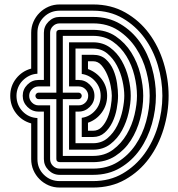

<svg xmlns="http://www.w3.org/2000/svg" viewBox="-20 -714 801 862"><path d="M248 128Q221 128 198 118Q175 108 157.5 90.5Q140 73 130 50Q120 27 120 0V-160Q79 -171 52.5 -205Q26 -239 26 -284Q26 -328 52.5 -361.5Q79 -395 120 -406V-567Q120 -593 130 -616Q140 -639 157.5 -656.5Q175 -674 198 -684Q221 -694 248 -694H398Q479 -694 542.5 -658Q606 -622 649 -564Q692 -506 714.5 -432.5Q737 -359 737 -284Q737 -209 714.5 -135Q692 -61 649 -2.5Q606 56 542.5 92Q479 128 398 128ZM375 -404Q413 -390 437 -358Q461 -326 461 -284Q461 -242 437 -209Q413 -176 375 -163V-127H398Q421 -127 437 -144Q453 -161 463 -185.5Q473 -210 477.5 -237Q482 -264 482 -284Q482 -301 477 -327.5Q472 -354 461.5 -378.5Q451 -403 435.5 -421Q420 -439 398 -439H375ZM248 -666Q206 -666 177 -637.5Q148 -609 148 -567V-383Q128 -382 111 -373.5Q94 -365 81 -351.5Q68 -338 61 -320.5Q54 -303 54 -284Q54 -243 81 -214.5Q108 -186 148 -184V0Q148 42 177 70.5Q206 99 248 99H398Q473 99 531 65Q589 31 628.5 -23.5Q668 -78 688.5 -146.5Q709 -215 709 -284Q709 -353 688.5 -421.5Q668 -490 628.5 -544Q589 -598 531 -632Q473 -666 398 -666ZM398 -468Q433 -468 455 -448Q477 -428 489 -399.5Q501 -371 505.5 -339.5Q510 -308 510 -284Q510 -258 504 -225.5Q498 -193 484.5 -165Q471 -137 449.5 -118Q428 -99 398 -99H347V-185Q383 -190 407.5 -218Q432 -246 432 -284Q432 -321 407.5 -349Q383 -377 347 -382V-468ZM153 -213Q124 -213 103 -234Q82 -255 82 -284Q82 -313 103 -334Q124 -355 153 -355H177V-567Q177 -596 198 -617Q219 -638 248 -638H398Q467 -638 520 -606.5Q573 -575 608.5 -524.5Q644 -474 662 -410.5Q680 -347 680 -284Q680 -221 662 -157.5Q644 -94 608.5 -43Q573 8 520 39.5Q467 71 398 71H248Q219 71 198 50Q177 29 177 0V-213ZM319 -355H333Q362 -355 383 -334Q404 -313 404 -284Q404 -255 383 -234Q362 -213 333 -213H319V-71H398Q436 -71 463 -94Q490 -117 506.5 -150.5Q523 -184 530.5 -220.5Q538 -257 538 -284Q538 -314 530 -350.5Q522 -387 505 -419.5Q488 -452 461.5 -474Q435 -496 398 -496H319ZM205 -241V0Q205 18 217.5 30.5Q230 43 248 43H398Q461 43 508.5 13.5Q556 -16 588 -63Q620 -110 636 -168.5Q652 -227 652 -284Q652 -336 637 -393Q622 -450 590.5 -498Q559 -546 511 -577.5Q463 -609 398 -609H248Q230 -609 217.5 -596.5Q205 -584 205 -567V-326H153Q136 -326 123.5 -313.5Q111 -301 111 -284Q111 -266 123.5 -253.5Q136 -241 153 -241ZM398 -524Q442 -524 474 -500.5Q506 -477 526.5 -441Q547 -405 557 -363Q567 -321 567 -284Q567 -250 557.5 -208Q548 -166 528 -129Q508 -92 475.5 -67Q443 -42 398 -42H290V-241H333Q351 -241 363.5 -253.5Q376 -266 376 -284Q376 -301 363.5 -313.5Q351 -326 333 -326H290V-524ZM153 -269Q147 -269 143 -273.5Q139 -278 139 -284Q139 -289 143 -293.5Q147 -298 153 -298H233V-567Q233 -574 237.5 -577Q242 -580 247 -580H398Q457 -580 499.5 -551Q542 -522 569.5 -478Q597 -434 610 -382Q623 -330 623 -284Q623 -233 609 -180Q595 -127 567.5 -84Q540 -41 497.5 -13.5Q455 14 398 14H250Q233 14 233 0V-269ZM262 -553V-298H333Q339 -298 343 -293.5Q347 -289 347 -284Q347 -278 343 -273.5Q339 -269 333 -269H262V-14H398Q450 -14 487.5 -42Q525 -70 549 -111Q573 -152 584 -199Q595 -246 595 -284Q595 -327 583.5 -374.5Q572 -422 547.5 -462Q523 -502 486 -527.5Q449 -553 398 -553Z"/></svg>

Font: Zschusch
Style: Regular
Weight: 400
Designer: Peter Wiegel
Foundry: Peter Wiegel